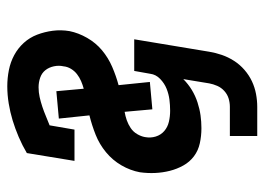

<svg xmlns="http://www.w3.org/2000/svg" viewBox="-122 -456 743 540"><g transform="rotate(-90 250.0 -186.5)"><path d="M137 165V88H219Q231 88 242.5 84.5Q254 81 263.5 72.5Q273 64 278 52.5Q283 41 285 30L297 -43Q283 -29 266.5 -19Q250 -9 231.5 -3Q213 3 195 5.5Q177 8 159 8Q137 8 116.5 3.5Q96 -1 80 -13Q64 -25 54 -43Q44 -61 39 -81Q34 -101 33 -122Q32 -143 35 -165Q40 -192 54.5 -217Q69 -242 91.5 -260.5Q114 -279 140.5 -289.5Q167 -300 195 -307L186 -393L263 -400L270 -323Q281 -326 291.5 -330.5Q302 -335 311 -342Q320 -349 326 -359Q332 -369 333 -380Q336 -393 333 -407Q330 -421 322 -431Q314 -441 301 -445.5Q288 -450 274 -450Q260 -450 246.5 -447Q233 -444 219.5 -439.5Q206 -435 193 -429.5Q180 -424 167 -419L155 -349H67L89 -483Q111 -496 134.5 -506Q158 -516 181 -523Q204 -530 228.5 -534Q253 -538 277 -538Q300 -538 322.5 -533.5Q345 -529 364.5 -518.5Q384 -508 399 -491.5Q414 -475 422 -454Q430 -433 433 -410Q436 -387 432 -363Q427 -338 413 -313.5Q399 -289 378 -271.5Q357 -254 331.5 -243Q306 -232 280 -225L289 -137L212 -130L205 -208Q193 -206 181.5 -202Q170 -198 159.5 -191Q149 -184 142.5 -173Q136 -162 134 -151Q131 -135 135.5 -120.5Q140 -106 151 -96.5Q162 -87 177 -83.5Q192 -80 208 -80Q224 -80 239.5 -82Q255 -84 270 -90Q285 -96 297.5 -108Q310 -120 312 -136L320 -181H409L374 30Q371 48 365 65.5Q359 83 348.5 99.5Q338 116 323 129Q308 142 291 150Q274 158 255.5 161.5Q237 165 219 165Z"/></g></svg>

Font: Iosevka Slab Semibold
Style: Italic
Weight: 600
Italic angle: -9°
Monospace: yes
Designer: Belleve Invis
Foundry: Belleve Invis
Version: Version 11.1.1; ttfautohint (v1.8.3)